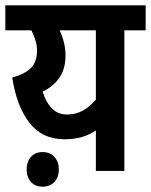

<svg xmlns="http://www.w3.org/2000/svg" viewBox="-20 -642 567 721"><path d="M527 -622V-528H447V0H340V-152Q316 -136 287.5 -127.5Q259 -119 222 -119Q138 -119 90 -181.5Q42 -244 26 -351Q74 -364 96.5 -387Q119 -410 119 -452Q119 -473 112.5 -492.5Q106 -512 98 -528H0V-622ZM140 -298Q153 -257 175.5 -234.5Q198 -212 231 -212Q266 -212 292.5 -227.5Q319 -243 340 -268V-528H204Q214 -507 220 -483Q226 -459 226 -434Q226 -383 203 -350Q180 -317 140 -298ZM80 -6Q80 -34 96 -52.5Q112 -71 140 -71Q168 -71 184.5 -52.5Q201 -34 201 -6Q201 23 184.5 41Q168 59 140 59Q112 59 96 41Q80 23 80 -6Z"/></svg>

Font: Noto Sans Condensed SemiBold
Style: Regular
Weight: 600
Width: 3
Designer: Monotype Design Team
Foundry: Monotype Imaging Inc.
Version: Version 2.013; ttfautohint (v1.8.4.7-5d5b)